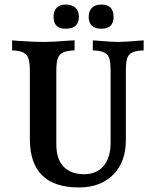

<svg xmlns="http://www.w3.org/2000/svg" viewBox="-20 -804 683 842"><path d="M610 -583Q575 -582 558.5 -573Q542 -564 537 -546Q532 -528 532 -491V-189Q532 -94 476.5 -38Q421 18 326 18Q111 18 111 -194V-491Q111 -527 105.5 -545.5Q100 -564 83.5 -573Q67 -582 33 -583V-627L57 -625Q135 -620 170 -620Q213 -620 285 -626L307 -627V-583Q272 -582 255 -573Q238 -564 232.5 -545.5Q227 -527 227 -491V-171Q227 -106 259 -73Q291 -40 349 -40Q403 -40 434 -76Q465 -112 465 -178V-491Q465 -528 460 -546Q455 -564 438.5 -573Q422 -582 387 -583V-627Q471 -620 498 -620Q526 -620 610 -627ZM326 -730Q326 -678 267 -678Q215 -678 215 -730Q215 -756 228.5 -770Q242 -784 267 -784Q296 -784 311 -770Q326 -756 326 -730ZM478 -730Q478 -678 425 -678Q369 -678 369 -730Q369 -756 383.5 -770Q398 -784 425 -784Q478 -784 478 -730Z"/></svg>

Font: Gupter
Style: Bold
Weight: 700
Designer: Octavio Pardo
Version: Version 1.000